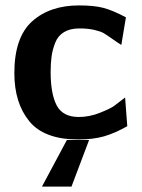

<svg xmlns="http://www.w3.org/2000/svg" viewBox="-20 -507 525 709"><path d="M135 182 227 10H309L244 182ZM33 -237Q33 -369 98.5 -428Q164 -487 272 -487Q327 -487 361.5 -478Q396 -469 445 -443L428 -341Q415 -349 394.5 -363.5Q374 -378 363 -384.5Q352 -391 328.5 -396.5Q305 -402 273 -402Q239 -402 216.5 -388.5Q194 -375 184 -349.5Q174 -324 170.5 -299Q167 -274 167 -241Q167 -160 189.5 -117.5Q212 -75 271 -75Q310 -75 349 -90.5Q388 -106 401.5 -116Q415 -126 442 -147L450 -41Q404 -15 364 -3.5Q324 8 269 8Q143 8 88 -59.5Q33 -127 33 -237Z"/></svg>

Font: Coval
Style: ExtraBold
Weight: 800
Foundry: Context Ltd
Version: Version 001.000